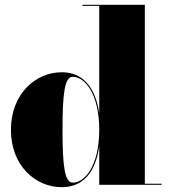

<svg xmlns="http://www.w3.org/2000/svg" viewBox="-20 -770 703 800"><path d="M653.5 -4.5H583.5V-750H323.5V-745.5H393.5V-296.5C378.5 -406.5 324.5 -469 237.5 -469C128.5 -469 25.5 -379 25.5 -229C25.5 -79 128.5 10 237.5 10C325.5 10 378.5 -51.5 393.5 -161.5V0H653.5ZM393.5 -229C393.5 -78 332.5 -9 283.5 -9C249.5 -9 240.5 -75.5 240.5 -229C240.5 -382.5 249.5 -450 283.5 -450C332.5 -450 393.5 -380.5 393.5 -229Z"/></svg>

Font: Bodoni* 36pt Fatface
Style: Regular
Weight: 900
Version: Version 2.3